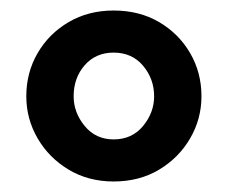

<svg xmlns="http://www.w3.org/2000/svg" viewBox="-20 -730 433 365"><path d="M196 -385Q148 -385 110.5 -407.5Q73 -430 51.5 -467Q30 -504 30 -547Q30 -592 51.5 -629Q73 -666 110.5 -688Q148 -710 196 -710Q245 -710 282.5 -688Q320 -666 341.5 -629Q363 -592 363 -547Q363 -504 341.5 -467Q320 -430 282.5 -407.5Q245 -385 196 -385ZM196 -465Q231 -465 252 -490.5Q273 -516 273 -547Q273 -580 252 -605Q231 -630 196 -630Q162 -630 141 -606Q120 -582 120 -547Q120 -516 141 -490.5Q162 -465 196 -465Z"/></svg>

Font: zvoove
Style: Bold
Weight: 700
Designer: Vernon Adams (Nunito) & Andrew Paglinawan (Quicksand)
Foundry: zvoove
Version: Version 3.006